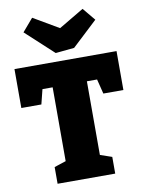

<svg xmlns="http://www.w3.org/2000/svg" viewBox="-104 -1061 848 1132"><g transform="rotate(-10 319.5 -495.0)"><path d="M14 -477V-710H625V-477H505L483 -565H422V-124L492 -100V0H147V-100L217 -123V-565H156L134 -477ZM321 -901 471 -990 534 -914 382 -772 270 -761 104 -914 169 -990Z"/></g></svg>

Font: Bitter Pro Black
Style: Regular
Weight: 900
Designer: Sol Matas, and Bitter project Authors
Foundry: Sol Matas
Version: Version 1.010